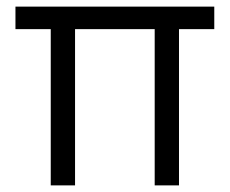

<svg xmlns="http://www.w3.org/2000/svg" viewBox="-20 -560 694 580"><path d="M133.3 0V-472H26.7V-540H627.3V-472H520.7V0H447.3V-472H206.7V0Z"/></svg>

Font: Manrope
Style: Regular
Weight: 400
Designer: Mikhail Sharanda
Foundry: Mikhail Sharanda
Version: Version 4.503